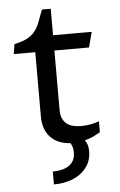

<svg xmlns="http://www.w3.org/2000/svg" viewBox="-58 -686 580 928"><g transform="rotate(-5 232.5 -222.5)"><path d="M131.3 -443.4H26.9L34.7 -491.2Q72.8 -499 95.7 -511Q118.7 -522.9 133.5 -541Q148.4 -559.1 158.4 -584.7Q168.5 -610.4 181.2 -646H224.1V-517.6H411.6L392.1 -443.4H224.1V-154.3Q224.1 -130.9 231.2 -114.5Q238.3 -98.1 251 -87.9Q263.7 -77.6 281.7 -73Q299.8 -68.4 321.8 -68.4Q344.2 -68.4 366.5 -72.5Q388.7 -76.7 408.7 -84V-31.2Q390.6 -20 371.8 -11.5Q353 -2.9 333 2Q339.8 10.7 344.5 23.9Q349.1 37.1 349.1 56.6Q349.1 90.3 335 117.2Q320.8 144 295.9 162.8Q271 181.6 237.5 191.4Q204.1 201.2 165.5 201.2V138.7Q188.5 138.7 208.5 134Q228.5 129.4 243.2 119.6Q257.8 109.9 266.4 94Q274.9 78.1 274.9 55.2Q274.9 40 271.5 29.3Q268.1 18.6 262.7 9.3Q232.4 7.8 208.3 -2.2Q184.1 -12.2 167 -29.8Q149.9 -47.4 140.6 -72.5Q131.3 -97.7 131.3 -129.9Z"/></g></svg>

Font: Proza Libre
Style: Regular
Weight: 400
Designer: Jasper de Waard
Foundry: Jasper de Waard
Version: Version 1.001; ttfautohint (v1.4.1.8-43bc)